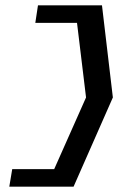

<svg xmlns="http://www.w3.org/2000/svg" viewBox="-20 -641 445 723"><path d="M26 -4 15 62H257L405 -274L364 -621H123L113 -555H270L304 -274L184 -4Z"/></svg>

Font: Charger Sport
Style: DfBdObl
Weight: 400
Designer: Jasper
Foundry: Cannot Into Space Fonts
Version: Version 1.1